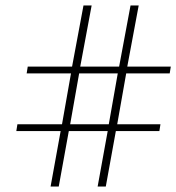

<svg xmlns="http://www.w3.org/2000/svg" viewBox="-20 -543 648 706"><path d="M566 -61H406L369 143H339L376 -61H233L196 143H166L203 -61H40L44 -86H208L241 -273H78L82 -298H245L287 -523H317L275 -298H418L460 -523H490L448 -298H608L604 -273H444L411 -86H570ZM271 -273 238 -86H380L413 -273Z"/></svg>

Font: Sail
Style: Regular
Weight: 400
Designer: Miguel Hernandez
Foundry: Miguel Hernandez
Version: Version 1.002